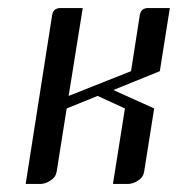

<svg xmlns="http://www.w3.org/2000/svg" viewBox="-20 -458 443 478"><path d="M43.9 0 109.9 -420.9Q112.8 -438 130.9 -438H186L150.9 -219.2L306.2 -280.8L328.1 -420.9Q331.1 -438 349.1 -438H402.8L377.9 -280.8L262.2 -233.9L363.8 -188L338.9 -30.8Q336.4 -16.1 324.2 -8.8Q311 0 297.9 0H261.2L291 -188L223.1 -219.2L146 -188L121.1 -30.8Q118.7 -16.6 106 -8.8Q92.8 0 80.1 0Z"/></svg>

Font: Hhenum
Style: Italic
Weight: 400
Designer: T. Christopher White
Version: Version 1.0